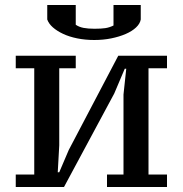

<svg xmlns="http://www.w3.org/2000/svg" viewBox="-20 -748 731 768"><path d="M43 -525H283V-475H217V-167L211 -59H217L255 -148L453 -525H648V-475H574V-50H648V0H408V-50H474V-370L485 -473H479L437 -374L236 0H43V-50H117V-475H43ZM357 -588Q321 -588 289 -594.5Q257 -601 232.5 -612.5Q208 -624 191.5 -638.5Q175 -653 169 -670V-728H283V-649Q296 -640 314 -636.5Q332 -633 358 -633Q385 -633 401.5 -635.5Q418 -638 434 -646V-728H543V-670Q540 -653 524 -638Q508 -623 482.5 -612Q457 -601 425 -594.5Q393 -588 357 -588Z"/></svg>

Font: PT Serif Caption
Style: Regular
Weight: 400
Designer: A.Korolkova, O.Umpeleva, V.Yefimov
Foundry: ParaType Ltd
Version: Version 1.000W OFL